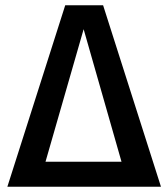

<svg xmlns="http://www.w3.org/2000/svg" viewBox="-20 -710 640 730"><path d="M592 0H8L228 -690H372ZM153 -95H442L298 -599Z"/></svg>

Font: Fira Mono Medium
Style: Regular
Weight: 500
Designer: Carrois Corporate & Edenspiekermann AG
Foundry: Carrois Corporate GbR & Edenspiekermann AG
Version: Version 3.206